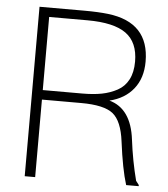

<svg xmlns="http://www.w3.org/2000/svg" viewBox="-52 -777 720 824"><g transform="rotate(5 307.5 -365.0)"><path d="M576 -5V0H522Q501 -67 486 -185Q475 -272 436.5 -303Q398 -334 299 -334H130V0H85V-730H277Q338 -730 381 -725Q559 -704 559 -535Q559 -464 522 -417.5Q485 -371 419 -355Q514 -329 530 -196Q541 -107 563 -22ZM130 -375H300Q348 -375 384 -382Q420 -389 450.5 -405.5Q481 -422 497.5 -453.5Q514 -485 514 -531Q514 -614 461.5 -652Q409 -690 295 -690H130Z"/></g></svg>

Font: Nacelle UltraLight
Style: Regular
Weight: 200
Designer: Sora Sagano
Foundry: Sora Sagano
Version: Version 1.000;FEAKit 1.0